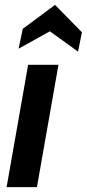

<svg xmlns="http://www.w3.org/2000/svg" viewBox="-20 -765 355 785"><path d="M95 -500H219L131 0H7ZM73 -647 205 -745 315 -633 299 -554 184 -637 56 -566Z"/></svg>

Font: Cabin
Style: Bold Italic
Weight: 700
Italic angle: -7°
Designer: Pablo Impallari
Foundry: Pablo Impallari. http://www.impallari.com Igino Marini. http://www.ikern.com
Version: Version 2.200